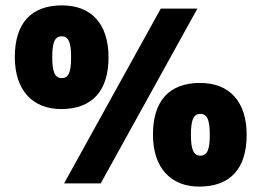

<svg xmlns="http://www.w3.org/2000/svg" viewBox="-20 -681 971 713"><path d="M207 -276C323 -276 383 -344 383 -468C383 -593 319 -661 210 -661C95 -661 35 -594 35 -469C35 -346 101 -276 207 -276ZM218 0H354L713 -649H577ZM209 -391C183 -391 174 -416 174 -468C174 -523 183 -546 209 -546C235 -546 244 -523 244 -468C244 -413 235 -391 209 -391ZM720 12C836 12 896 -56 896 -180C896 -304 832 -373 723 -373C608 -373 548 -306 548 -181C548 -58 614 12 720 12ZM724 -103C698 -103 689 -128 689 -180C689 -235 698 -258 724 -258C750 -258 759 -235 759 -180C759 -126 750 -103 724 -103Z"/></svg>

Font: Noto Sans Telugu SemiCondensed Black
Style: Regular
Weight: 900
Width: 4
Designer: Jelle Bosma - Monotype Design Team
Foundry: Monotype Imaging Inc.
Version: Version 2.005